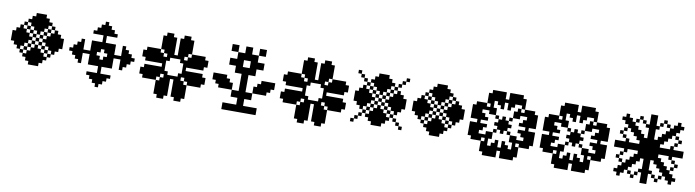

<svg xmlns="http://www.w3.org/2000/svg" viewBox="-33 -1566 8316 2299"><g transform="rotate(10 4125.0 -416.5)"><path d="M41.7 -500H83.3V-458.3H41.7ZM41.7 -458.3H83.3V-416.7H41.7ZM41.7 -416.7H83.3V-375H41.7ZM83.3 -541.7H125V-500H83.3ZM83.3 -500H125V-458.3H83.3ZM83.3 -458.3H125V-416.7H83.3ZM83.3 -416.7H125V-375H83.3ZM83.3 -375H125V-333.3H83.3ZM125 -541.7H166.7V-500H125ZM125 -500H166.7V-458.3H125ZM125 -458.3H166.7V-416.7H125ZM125 -416.7H166.7V-375H125ZM125 -333.3H166.7V-291.7H125ZM166.7 -500H208.3V-458.3H166.7ZM166.7 -458.3H208.3V-416.7H166.7ZM166.7 -375H208.3V-333.3H166.7ZM166.7 -291.7H208.3V-250H166.7ZM208.3 -500H250V-458.3H208.3ZM208.3 -333.3H250V-291.7H208.3ZM208.3 -250H250V-208.3H208.3ZM250 -708.3H291.7V-666.7H250ZM250 -458.3H291.7V-416.7H250ZM250 -375H291.7V-333.3H250ZM250 -291.7H291.7V-250H250ZM250 -250H291.7V-208.3H250ZM250 -208.3H291.7V-166.7H250ZM250 -666.7H291.7V-625H250ZM291.7 -750H333.3V-708.3H291.7ZM291.7 -708.3H333.3V-666.7H291.7ZM291.7 -625H333.3V-583.3H291.7ZM291.7 -416.7H333.3V-375H291.7ZM291.7 -333.3H333.3V-291.7H291.7ZM291.7 -291.7H333.3V-250H291.7ZM291.7 -250H333.3V-208.3H291.7ZM291.7 -208.3H333.3V-166.7H291.7ZM291.7 -166.7H333.3V-125H291.7ZM291.7 -666.7H333.3V-625H291.7ZM333.3 -750H375V-708.3H333.3ZM333.3 -708.3H375V-666.7H333.3ZM333.3 -666.7H375V-625H333.3ZM333.3 -625H375V-583.3H333.3ZM333.3 -583.3H375V-541.7H333.3ZM333.3 -458.3H375V-416.7H333.3ZM333.3 -375H375V-333.3H333.3ZM333.3 -333.3H375V-291.7H333.3ZM333.3 -291.7H375V-250H333.3ZM333.3 -250H375V-208.3H333.3ZM333.3 -208.3H375V-166.7H333.3ZM333.3 -166.7H375V-125H333.3ZM208.3 -416.7H250V-375H208.3ZM291.7 -500H333.3V-458.3H291.7ZM333.3 -541.7H375V-500H333.3ZM291.7 -583.3H333.3V-541.7H291.7ZM250 -541.7H291.7V-500H250ZM250 -625H291.7V-583.3H250ZM208.3 -666.7H250V-625H208.3ZM166.7 -541.7H208.3V-500H166.7ZM208.3 -583.3H250V-541.7H208.3ZM125 -583.3H166.7V-541.7H125ZM166.7 -625H208.3V-583.3H166.7ZM125 -375H166.7V-333.3H125ZM166.7 -416.7H208.3V-375H166.7ZM208.3 -458.3H250V-416.7H208.3ZM375 -750H416.7V-708.3H375ZM375 -708.3H416.7V-666.7H375ZM375 -666.7H416.7V-625H375ZM375 -625H416.7V-583.3H375ZM375 -583.3H416.7V-541.7H375ZM375 -500H416.7V-458.3H375ZM375 -416.7H416.7V-375H375ZM375 -333.3H416.7V-291.7H375ZM375 -291.7H416.7V-250H375ZM375 -250H416.7V-208.3H375ZM375 -208.3H416.7V-166.7H375ZM375 -166.7H416.7V-125H375ZM416.7 -208.3H458.3V-166.7H416.7ZM416.7 -250H458.3V-208.3H416.7ZM416.7 -291.7H458.3V-250H416.7ZM416.7 -375H458.3V-333.3H416.7ZM458.3 -416.7H500V-375H458.3ZM416.7 -458.3H458.3V-416.7H416.7ZM416.7 -541.7H458.3V-500H416.7ZM416.7 -625H458.3V-583.3H416.7ZM416.7 -666.7H458.3V-625H416.7ZM416.7 -708.3H458.3V-666.7H416.7ZM458.3 -666.7H500V-625H458.3ZM458.3 -583.3H500V-541.7H458.3ZM458.3 -500H500V-458.3H458.3ZM458.3 -333.3H500V-291.7H458.3ZM458.3 -250H500V-208.3H458.3ZM500 -375H541.7V-333.3H500ZM500 -458.3H541.7V-416.7H500ZM541.7 -333.3H583.3V-291.7H541.7ZM500 -541.7H541.7V-500H500ZM500 -625H541.7V-583.3H500ZM541.7 -500H583.3V-458.3H541.7ZM541.7 -458.3H583.3V-416.7H541.7ZM541.7 -416.7H583.3V-375H541.7ZM583.3 -375H625V-333.3H583.3ZM583.3 -416.7H625V-375H583.3ZM583.3 -458.3H625V-416.7H583.3ZM583.3 -500H625V-458.3H583.3ZM625 -458.3H666.7V-416.7H625ZM625 -416.7H666.7V-375H625ZM500 -500H541.7V-458.3H500ZM500 -416.7H541.7V-375H500ZM458.3 -458.3H500V-416.7H458.3ZM541.7 -375H583.3V-333.3H541.7ZM541.7 -541.7H583.3V-500H541.7ZM625 -500H666.7V-458.3H625ZM583.3 -541.7H625V-500H583.3ZM541.7 -583.3H583.3V-541.7H541.7ZM500 -291.7H541.7V-250H500Z M750 -416.7H791.7V-375H750ZM791.7 -458.3H833.3V-416.7H791.7ZM791.7 -416.7H833.3V-375H791.7ZM791.7 -375H833.3V-333.3H791.7ZM833.3 -500H875V-458.3H833.3ZM833.3 -458.3H875V-416.7H833.3ZM833.3 -416.7H875V-375H833.3ZM833.3 -375H875V-333.3H833.3ZM833.3 -333.3H875V-291.7H833.3ZM875 -541.7H916.7V-500H875ZM875 -458.3H916.7V-416.7H875ZM875 -416.7H916.7V-375H875ZM875 -375H916.7V-333.3H875ZM875 -333.3H916.7V-291.7H875ZM875 -291.7H916.7V-250H875ZM875 -500H916.7V-458.3H875ZM916.7 -416.7H958.3V-375H916.7ZM958.3 -416.7H1000V-375H958.3ZM1000 -416.7H1041.7V-375H1000ZM1000 -458.3H1041.7V-416.7H1000ZM1000 -500H1041.7V-458.3H1000ZM1000 -541.7H1041.7V-500H1000ZM1041.7 -541.7H1083.3V-500H1041.7ZM1083.3 -541.7H1125V-500H1083.3ZM1125 -541.7H1166.7V-500H1125ZM1166.7 -541.7H1208.3V-500H1166.7ZM1208.3 -541.7H1250V-500H1208.3ZM1000 -375H1041.7V-333.3H1000ZM1000 -333.3H1041.7V-291.7H1000ZM1000 -291.7H1041.7V-250H1000ZM1041.7 -291.7H1083.3V-250H1041.7ZM1083.3 -291.7H1125V-250H1083.3ZM1125 -291.7H1166.7V-250H1125ZM1166.7 -291.7H1208.3V-250H1166.7ZM1208.3 -291.7H1250V-250H1208.3ZM1250 -291.7H1291.7V-250H1250ZM1250 -333.3H1291.7V-291.7H1250ZM1208.3 -375H1250V-333.3H1208.3ZM1208.3 -416.7H1250V-375H1208.3ZM1208.3 -458.3H1250V-416.7H1208.3ZM1208.3 -500H1250V-458.3H1208.3ZM1250 -541.7H1291.7V-500H1250ZM1250 -500H1291.7V-458.3H1250ZM1250 -458.3H1291.7V-416.7H1250ZM1250 -416.7H1291.7V-375H1250ZM1250 -375H1291.7V-333.3H1250ZM1208.3 -333.3H1250V-291.7H1208.3ZM1166.7 -333.3H1208.3V-291.7H1166.7ZM1125 -333.3H1166.7V-291.7H1125ZM1083.3 -333.3H1125V-291.7H1083.3ZM1041.7 -333.3H1083.3V-291.7H1041.7ZM1041.7 -375H1083.3V-333.3H1041.7ZM1041.7 -416.7H1083.3V-375H1041.7ZM1041.7 -500H1083.3V-458.3H1041.7ZM1083.3 -500H1125V-458.3H1083.3ZM1125 -500H1166.7V-458.3H1125ZM1166.7 -500H1208.3V-458.3H1166.7ZM1166.7 -458.3H1208.3V-416.7H1166.7ZM1041.7 -458.3H1083.3V-416.7H1041.7ZM1083.3 -458.3H1125V-416.7H1083.3ZM1083.3 -375H1125V-333.3H1083.3ZM1166.7 -375H1208.3V-333.3H1166.7ZM1541.7 -416.7V-375H1500V-416.7ZM1500 -458.3V-416.7H1458.3V-458.3ZM1500 -416.7V-375H1458.3V-416.7ZM1500 -375V-333.3H1458.3V-375ZM1458.3 -500V-458.3H1416.7V-500ZM1458.3 -458.3V-416.7H1416.7V-458.3ZM1458.3 -416.7V-375H1416.7V-416.7ZM1458.3 -375V-333.3H1416.7V-375ZM1458.3 -333.3V-291.7H1416.7V-333.3ZM1416.7 -541.7V-500H1375V-541.7ZM1416.7 -458.3V-416.7H1375V-458.3ZM1416.7 -416.7V-375H1375V-416.7ZM1416.7 -375V-333.3H1375V-375ZM1416.7 -333.3V-291.7H1375V-333.3ZM1416.7 -291.7V-250H1375V-291.7ZM1416.7 -500V-458.3H1375V-500ZM1375 -416.7V-375H1333.3V-416.7ZM1333.3 -416.7V-375H1291.7V-416.7ZM1166.7 0H1125V-41.7H1166.7ZM1208.3 -41.7H1166.7V-83.3H1208.3ZM1166.7 -41.7H1125V-83.3H1166.7ZM1125 -41.7H1083.3V-83.3H1125ZM1250 -83.3H1208.3V-125H1250ZM1208.3 -83.3H1166.7V-125H1208.3ZM1166.7 -83.3H1125V-125H1166.7ZM1125 -83.3H1083.3V-125H1125ZM1083.3 -83.3H1041.7V-125H1083.3ZM1291.7 -125H1250V-166.7H1291.7ZM1208.3 -125H1166.7V-166.7H1208.3ZM1166.7 -125H1125V-166.7H1166.7ZM1125 -125H1083.3V-166.7H1125ZM1083.3 -125H1041.7V-166.7H1083.3ZM1041.7 -125H1000V-166.7H1041.7ZM1250 -125H1208.3V-166.7H1250ZM1166.7 -166.7H1125V-208.3H1166.7ZM1166.7 -208.3H1125V-250H1166.7ZM1166.7 -791.7V-750H1125V-791.7ZM1208.3 -750V-708.3H1166.7V-750ZM1166.7 -750V-708.3H1125V-750ZM1125 -750V-708.3H1083.3V-750ZM1250 -708.3V-666.7H1208.3V-708.3ZM1208.3 -708.3V-666.7H1166.7V-708.3ZM1166.7 -708.3V-666.7H1125V-708.3ZM1125 -708.3V-666.7H1083.3V-708.3ZM1083.3 -708.3V-666.7H1041.7V-708.3ZM1291.7 -666.7V-625H1250V-666.7ZM1208.3 -666.7V-625H1166.7V-666.7ZM1166.7 -666.7V-625H1125V-666.7ZM1125 -666.7V-625H1083.3V-666.7ZM1083.3 -666.7V-625H1041.7V-666.7ZM1041.7 -666.7V-625H1000V-666.7ZM1250 -666.7V-625H1208.3V-666.7ZM1166.7 -625V-583.3H1125V-625ZM1166.7 -583.3V-541.7H1125V-583.3Z M1916.7 -125H1958.3V-83.3H1916.7ZM1875 -125H1916.7V-83.3H1875ZM1916.7 -166.7H1958.3V-125H1916.7ZM1916.7 -208.3H1958.3V-166.7H1916.7ZM1958.3 -166.7H2000V-125H1958.3ZM1958.3 -208.3H2000V-166.7H1958.3ZM1958.3 -250H2000V-208.3H1958.3ZM1958.3 -291.7H2000V-250H1958.3ZM1916.7 -291.7H1958.3V-250H1916.7ZM1916.7 -250H1958.3V-208.3H1916.7ZM1875 -208.3H1916.7V-166.7H1875ZM1875 -250H1916.7V-208.3H1875ZM1833.3 -208.3H1875V-166.7H1833.3ZM1833.3 -166.7H1875V-125H1833.3ZM1875 -166.7H1916.7V-125H1875ZM2000 -291.7H2041.7V-250H2000ZM2041.7 -291.7H2083.3V-250H2041.7ZM2083.3 -291.7H2125V-250H2083.3ZM2041.7 -250H2083.3V-208.3H2041.7ZM2083.3 -250H2125V-208.3H2083.3ZM2125 -250H2166.7V-208.3H2125ZM2041.7 -208.3H2083.3V-166.7H2041.7ZM2083.3 -208.3H2125V-166.7H2083.3ZM2125 -208.3H2166.7V-166.7H2125ZM2166.7 -208.3H2208.3V-166.7H2166.7ZM2041.7 -166.7H2083.3V-125H2041.7ZM2083.3 -166.7H2125V-125H2083.3ZM2125 -166.7H2166.7V-125H2125ZM2166.7 -166.7H2208.3V-125H2166.7ZM2083.3 -125H2125V-83.3H2083.3ZM2125 -125H2166.7V-83.3H2125ZM2083.3 -333.3H2125V-291.7H2083.3ZM1916.7 -333.3H1958.3V-291.7H1916.7ZM2125 -333.3H2166.7V-291.7H2125ZM2125 -375H2166.7V-333.3H2125ZM2125 -416.7H2166.7V-375H2125ZM2125 -458.3H2166.7V-416.7H2125ZM2125 -500H2166.7V-458.3H2125ZM2083.3 -500H2125V-458.3H2083.3ZM2083.3 -541.7H2125V-500H2083.3ZM2041.7 -541.7H2083.3V-500H2041.7ZM2000 -541.7H2041.7V-500H2000ZM1958.3 -541.7H2000V-500H1958.3ZM1916.7 -541.7H1958.3V-500H1916.7ZM1916.7 -500H1958.3V-458.3H1916.7ZM1875 -500H1916.7V-458.3H1875ZM1875 -458.3H1916.7V-416.7H1875ZM1875 -416.7H1916.7V-375H1875ZM1875 -375H1916.7V-333.3H1875ZM1875 -333.3H1916.7V-291.7H1875ZM1833.3 -291.7H1875V-250H1833.3ZM1791.7 -250H1833.3V-208.3H1791.7ZM2166.7 -291.7H2208.3V-250H2166.7ZM2208.3 -250H2250V-208.3H2208.3ZM1833.3 -333.3H1875V-291.7H1833.3ZM1833.3 -375H1875V-333.3H1833.3ZM1833.3 -458.3H1875V-416.7H1833.3ZM1833.3 -500H1875V-458.3H1833.3ZM1833.3 -541.7H1875V-500H1833.3ZM1791.7 -291.7H1833.3V-250H1791.7ZM1791.7 -333.3H1833.3V-291.7H1791.7ZM1791.7 -458.3H1833.3V-416.7H1791.7ZM1791.7 -375H1833.3V-333.3H1791.7ZM1750 -375H1791.7V-333.3H1750ZM1750 -333.3H1791.7V-291.7H1750ZM1750 -291.7H1791.7V-250H1750ZM1750 -250H1791.7V-208.3H1750ZM1708.3 -375H1750V-333.3H1708.3ZM1708.3 -333.3H1750V-291.7H1708.3ZM1708.3 -291.7H1750V-250H1708.3ZM1708.3 -250H1750V-208.3H1708.3ZM1666.7 -333.3H1708.3V-291.7H1666.7ZM1666.7 -291.7H1708.3V-250H1666.7ZM1833.3 -125H1875V-83.3H1833.3ZM1958.3 -125H2000V-83.3H1958.3ZM1875 -83.3H1916.7V-41.7H1875ZM1916.7 -83.3H1958.3V-41.7H1916.7ZM2041.7 -125H2083.3V-83.3H2041.7ZM2166.7 -125H2208.3V-83.3H2166.7ZM2083.3 -83.3H2125V-41.7H2083.3ZM2125 -83.3H2166.7V-41.7H2125ZM1791.7 -500H1833.3V-458.3H1791.7ZM1791.7 -541.7H1833.3V-500H1791.7ZM1791.7 -583.3H1833.3V-541.7H1791.7ZM1750 -583.3H1791.7V-541.7H1750ZM1750 -541.7H1791.7V-500H1750ZM1750 -500H1791.7V-458.3H1750ZM1750 -458.3H1791.7V-416.7H1750ZM1708.3 -458.3H1750V-416.7H1708.3ZM1708.3 -500H1750V-458.3H1708.3ZM1708.3 -541.7H1750V-500H1708.3ZM1708.3 -583.3H1750V-541.7H1708.3ZM1666.7 -541.7H1708.3V-500H1666.7ZM1666.7 -500H1708.3V-458.3H1666.7ZM1875 -583.3H1916.7V-541.7H1875ZM1833.3 -625H1875V-583.3H1833.3ZM2166.7 -375H2208.3V-333.3H2166.7ZM2166.7 -333.3H2208.3V-291.7H2166.7ZM2208.3 -375H2250V-333.3H2208.3ZM2208.3 -333.3H2250V-291.7H2208.3ZM2208.3 -291.7H2250V-250H2208.3ZM2250 -250H2291.7V-208.3H2250ZM2250 -291.7H2291.7V-250H2250ZM2250 -333.3H2291.7V-291.7H2250ZM2250 -375H2291.7V-333.3H2250ZM2291.7 -375H2333.3V-333.3H2291.7ZM2291.7 -333.3H2333.3V-291.7H2291.7ZM2291.7 -291.7H2333.3V-250H2291.7ZM2291.7 -250H2333.3V-208.3H2291.7ZM2333.3 -291.7H2375V-250H2333.3ZM2333.3 -333.3H2375V-291.7H2333.3ZM2166.7 -458.3H2208.3V-416.7H2166.7ZM2166.7 -500H2208.3V-458.3H2166.7ZM2166.7 -541.7H2208.3V-500H2166.7ZM2208.3 -458.3H2250V-416.7H2208.3ZM2208.3 -500H2250V-458.3H2208.3ZM2208.3 -541.7H2250V-500H2208.3ZM2208.3 -583.3H2250V-541.7H2208.3ZM2250 -583.3H2291.7V-541.7H2250ZM2250 -541.7H2291.7V-500H2250ZM2250 -500H2291.7V-458.3H2250ZM2250 -458.3H2291.7V-416.7H2250ZM2291.7 -458.3H2333.3V-416.7H2291.7ZM2291.7 -500H2333.3V-458.3H2291.7ZM2291.7 -541.7H2333.3V-500H2291.7ZM2291.7 -583.3H2333.3V-541.7H2291.7ZM2333.3 -541.7H2375V-500H2333.3ZM2333.3 -500H2375V-458.3H2333.3ZM1916.7 -583.3H1958.3V-541.7H1916.7ZM1958.3 -583.3H2000V-541.7H1958.3ZM1958.3 -625H2000V-583.3H1958.3ZM1916.7 -625H1958.3V-583.3H1916.7ZM1875 -625H1916.7V-583.3H1875ZM1833.3 -666.7H1875V-625H1833.3ZM1875 -666.7H1916.7V-625H1875ZM1916.7 -666.7H1958.3V-625H1916.7ZM1958.3 -666.7H2000V-625H1958.3ZM1958.3 -708.3H2000V-666.7H1958.3ZM1916.7 -708.3H1958.3V-666.7H1916.7ZM1875 -708.3H1916.7V-666.7H1875ZM1833.3 -708.3H1875V-666.7H1833.3ZM1875 -750H1916.7V-708.3H1875ZM1916.7 -750H1958.3V-708.3H1916.7ZM2041.7 -583.3H2083.3V-541.7H2041.7ZM2083.3 -583.3H2125V-541.7H2083.3ZM2125 -583.3H2166.7V-541.7H2125ZM2041.7 -625H2083.3V-583.3H2041.7ZM2083.3 -625H2125V-583.3H2083.3ZM2125 -625H2166.7V-583.3H2125ZM2166.7 -625H2208.3V-583.3H2166.7ZM2166.7 -666.7H2208.3V-625H2166.7ZM2125 -666.7H2166.7V-625H2125ZM2083.3 -666.7H2125V-625H2083.3ZM2041.7 -666.7H2083.3V-625H2041.7ZM2041.7 -708.3H2083.3V-666.7H2041.7ZM2083.3 -708.3H2125V-666.7H2083.3ZM2125 -708.3H2166.7V-666.7H2125ZM2166.7 -708.3H2208.3V-666.7H2166.7ZM2083.3 -750H2125V-708.3H2083.3ZM2125 -750H2166.7V-708.3H2125ZM1833.3 -750H1875V-708.3H1833.3ZM1958.3 -750H2000V-708.3H1958.3ZM1916.7 -791.7H1958.3V-750H1916.7ZM1875 -791.7H1916.7V-750H1875ZM2041.7 -750H2083.3V-708.3H2041.7ZM2166.7 -750H2208.3V-708.3H2166.7ZM2083.3 -791.7H2125V-750H2083.3ZM2125 -791.7H2166.7V-750H2125ZM1833.3 -83.3H1875V-41.7H1833.3ZM1958.3 -83.3H2000V-41.7H1958.3ZM1875 -41.7H1916.7V0H1875ZM1916.7 -41.7H1958.3V0H1916.7ZM2041.7 -83.3H2083.3V-41.7H2041.7ZM2166.7 -83.3H2208.3V-41.7H2166.7ZM2083.3 -41.7H2125V0H2083.3ZM2125 -41.7H2166.7V0H2125ZM2333.3 -375H2375V-333.3H2333.3ZM2333.3 -250H2375V-208.3H2333.3ZM2375 -291.7H2416.7V-250H2375ZM2375 -333.3H2416.7V-291.7H2375ZM2333.3 -583.3H2375V-541.7H2333.3ZM2333.3 -458.3H2375V-416.7H2333.3ZM2375 -541.7H2416.7V-500H2375ZM2375 -500H2416.7V-458.3H2375ZM1666.7 -583.3H1708.3V-541.7H1666.7ZM1666.7 -458.3H1708.3V-416.7H1666.7ZM1625 -541.7H1666.7V-500H1625ZM1625 -500H1666.7V-458.3H1625ZM1666.7 -375H1708.3V-333.3H1666.7ZM1666.7 -250H1708.3V-208.3H1666.7ZM1625 -333.3H1666.7V-291.7H1625ZM1625 -291.7H1666.7V-250H1625Z M2875 -41.7H2916.7V0H2875ZM2875 -83.3H2916.7V-41.7H2875ZM2833.3 -83.3H2875V-41.7H2833.3ZM2791.7 -83.3H2833.3V-41.7H2791.7ZM2750 -83.3H2791.7V-41.7H2750ZM2708.3 -83.3H2750V-41.7H2708.3ZM2666.7 -83.3H2708.3V-41.7H2666.7ZM2666.7 -41.7H2708.3V0H2666.7ZM2708.3 -41.7H2750V0H2708.3ZM2916.7 -83.3H2958.3V-41.7H2916.7ZM2958.3 -83.3H3000V-41.7H2958.3ZM3000 -83.3H3041.7V-41.7H3000ZM3041.7 -83.3H3083.3V-41.7H3041.7ZM3041.7 -41.7H3083.3V0H3041.7ZM3000 -41.7H3041.7V0H3000ZM2958.3 -41.7H3000V0H2958.3ZM2916.7 -41.7H2958.3V0H2916.7ZM2833.3 -41.7H2875V0H2833.3ZM2791.7 -41.7H2833.3V0H2791.7ZM2750 -41.7H2791.7V0H2750ZM2833.3 -125H2875V-83.3H2833.3ZM2875 -125H2916.7V-83.3H2875ZM2875 -166.7H2916.7V-125H2875ZM2833.3 -166.7H2875V-125H2833.3ZM2791.7 -208.3H2833.3V-166.7H2791.7ZM2750 -208.3H2791.7V-166.7H2750ZM2833.3 -208.3H2875V-166.7H2833.3ZM2833.3 -250H2875V-208.3H2833.3ZM2791.7 -250H2833.3V-208.3H2791.7ZM2750 -250H2791.7V-208.3H2750ZM2875 -250H2916.7V-208.3H2875ZM2916.7 -250H2958.3V-208.3H2916.7ZM2958.3 -250H3000V-208.3H2958.3ZM2958.3 -208.3H3000V-166.7H2958.3ZM2916.7 -208.3H2958.3V-166.7H2916.7ZM2875 -208.3H2916.7V-166.7H2875ZM2833.3 -291.7H2875V-250H2833.3ZM2833.3 -333.3H2875V-291.7H2833.3ZM2833.3 -375H2875V-333.3H2833.3ZM2833.3 -416.7H2875V-375H2833.3ZM2833.3 -458.3H2875V-416.7H2833.3ZM2875 -458.3H2916.7V-416.7H2875ZM2875 -416.7H2916.7V-375H2875ZM2875 -375H2916.7V-333.3H2875ZM2875 -333.3H2916.7V-291.7H2875ZM2875 -291.7H2916.7V-250H2875ZM2750 -500H2791.7V-458.3H2750ZM2750 -541.7H2791.7V-500H2750ZM2791.7 -541.7H2833.3V-500H2791.7ZM2791.7 -500H2833.3V-458.3H2791.7ZM2833.3 -500H2875V-458.3H2833.3ZM2875 -500H2916.7V-458.3H2875ZM2916.7 -500H2958.3V-458.3H2916.7ZM2958.3 -500H3000V-458.3H2958.3ZM2958.3 -541.7H3000V-500H2958.3ZM2916.7 -541.7H2958.3V-500H2916.7ZM2875 -541.7H2916.7V-500H2875ZM2833.3 -541.7H2875V-500H2833.3ZM2750 -583.3H2791.7V-541.7H2750ZM2750 -625H2791.7V-583.3H2750ZM2750 -666.7H2791.7V-625H2750ZM2791.7 -666.7H2833.3V-625H2791.7ZM2791.7 -625H2833.3V-583.3H2791.7ZM2791.7 -583.3H2833.3V-541.7H2791.7ZM2750 -708.3H2791.7V-666.7H2750ZM2791.7 -708.3H2833.3V-666.7H2791.7ZM2916.7 -583.3H2958.3V-541.7H2916.7ZM2916.7 -625H2958.3V-583.3H2916.7ZM2916.7 -666.7H2958.3V-625H2916.7ZM2916.7 -708.3H2958.3V-666.7H2916.7ZM2958.3 -708.3H3000V-666.7H2958.3ZM2958.3 -666.7H3000V-625H2958.3ZM2958.3 -625H3000V-583.3H2958.3ZM2958.3 -583.3H3000V-541.7H2958.3ZM2833.3 -708.3H2875V-666.7H2833.3ZM2875 -708.3H2916.7V-666.7H2875ZM2875 -666.7H2916.7V-625H2875ZM2833.3 -666.7H2875V-625H2833.3ZM3000 -750H3041.7V-708.3H3000ZM3000 -791.7H3041.7V-750H3000ZM3041.7 -750H3083.3V-708.3H3041.7ZM3041.7 -791.7H3083.3V-750H3041.7ZM2708.3 -750H2750V-708.3H2708.3ZM2708.3 -791.7H2750V-750H2708.3ZM2666.7 -791.7H2708.3V-750H2666.7ZM2666.7 -750H2708.3V-708.3H2666.7ZM3000 -625H3041.7V-583.3H3000ZM3041.7 -625H3083.3V-583.3H3041.7ZM3041.7 -583.3H3083.3V-541.7H3041.7ZM3000 -583.3H3041.7V-541.7H3000ZM2708.3 -625H2750V-583.3H2708.3ZM2666.7 -625H2708.3V-583.3H2666.7ZM2708.3 -583.3H2750V-541.7H2708.3ZM2666.7 -583.3H2708.3V-541.7H2666.7ZM2833.3 -750H2875V-708.3H2833.3ZM2833.3 -791.7H2875V-750H2833.3ZM2875 -791.7H2916.7V-750H2875ZM2875 -750H2916.7V-708.3H2875ZM2708.3 -291.7H2750V-250H2708.3ZM2708.3 -333.3H2750V-291.7H2708.3ZM2666.7 -333.3H2708.3V-291.7H2666.7ZM2666.7 -291.7H2708.3V-250H2666.7ZM2625 -375H2666.7V-333.3H2625ZM2625 -416.7H2666.7V-375H2625ZM2583.3 -416.7H2625V-375H2583.3ZM2583.3 -375H2625V-333.3H2583.3ZM2625 -291.7H2666.7V-250H2625ZM2625 -333.3H2666.7V-291.7H2625ZM2541.7 -416.7H2583.3V-375H2541.7ZM2500 -416.7H2541.7V-375H2500ZM3000 -291.7H3041.7V-250H3000ZM3000 -333.3H3041.7V-291.7H3000ZM3083.3 -416.7H3125V-375H3083.3ZM3125 -416.7H3166.7V-375H3125ZM3166.7 -416.7H3208.3V-375H3166.7ZM3208.3 -416.7H3250V-375H3208.3ZM3208.3 -375H3250V-333.3H3208.3ZM3166.7 -375H3208.3V-333.3H3166.7ZM3125 -375H3166.7V-333.3H3125ZM3083.3 -375H3125V-333.3H3083.3ZM3041.7 -375H3083.3V-333.3H3041.7ZM3041.7 -291.7H3083.3V-250H3041.7ZM3083.3 -291.7H3125V-250H3083.3ZM3125 -291.7H3166.7V-250H3125ZM3166.7 -333.3H3208.3V-291.7H3166.7ZM3125 -333.3H3166.7V-291.7H3125ZM3083.3 -333.3H3125V-291.7H3083.3ZM3041.7 -333.3H3083.3V-291.7H3041.7ZM2541.7 -375H2583.3V-333.3H2541.7ZM2500 -375H2541.7V-333.3H2500ZM2583.3 -333.3H2625V-291.7H2583.3ZM2583.3 -291.7H2625V-250H2583.3ZM2541.7 -333.3H2583.3V-291.7H2541.7ZM2666.7 -375H2708.3V-333.3H2666.7Z M3625 -125H3666.7V-83.3H3625ZM3583.3 -125H3625V-83.3H3583.3ZM3625 -166.7H3666.7V-125H3625ZM3625 -208.3H3666.7V-166.7H3625ZM3666.7 -166.7H3708.3V-125H3666.7ZM3666.7 -208.3H3708.3V-166.7H3666.7ZM3666.7 -250H3708.3V-208.3H3666.7ZM3666.7 -291.7H3708.3V-250H3666.7ZM3625 -291.7H3666.7V-250H3625ZM3625 -250H3666.7V-208.3H3625ZM3583.3 -208.3H3625V-166.7H3583.3ZM3583.3 -250H3625V-208.3H3583.3ZM3541.7 -208.3H3583.3V-166.7H3541.7ZM3541.7 -166.7H3583.3V-125H3541.7ZM3583.3 -166.7H3625V-125H3583.3ZM3708.3 -291.7H3750V-250H3708.3ZM3750 -291.7H3791.7V-250H3750ZM3791.7 -291.7H3833.3V-250H3791.7ZM3750 -250H3791.7V-208.3H3750ZM3791.7 -250H3833.3V-208.3H3791.7ZM3833.3 -250H3875V-208.3H3833.3ZM3750 -208.3H3791.7V-166.7H3750ZM3791.7 -208.3H3833.3V-166.7H3791.7ZM3833.3 -208.3H3875V-166.7H3833.3ZM3875 -208.3H3916.7V-166.7H3875ZM3750 -166.7H3791.7V-125H3750ZM3791.7 -166.7H3833.3V-125H3791.7ZM3833.3 -166.7H3875V-125H3833.3ZM3875 -166.7H3916.7V-125H3875ZM3791.7 -125H3833.3V-83.3H3791.7ZM3833.3 -125H3875V-83.3H3833.3ZM3791.7 -333.3H3833.3V-291.7H3791.7ZM3625 -333.3H3666.7V-291.7H3625ZM3833.3 -333.3H3875V-291.7H3833.3ZM3833.3 -375H3875V-333.3H3833.3ZM3833.3 -416.7H3875V-375H3833.3ZM3833.3 -458.3H3875V-416.7H3833.3ZM3833.3 -500H3875V-458.3H3833.3ZM3791.7 -500H3833.3V-458.3H3791.7ZM3791.7 -541.7H3833.3V-500H3791.7ZM3750 -541.7H3791.7V-500H3750ZM3708.3 -541.7H3750V-500H3708.3ZM3666.7 -541.7H3708.3V-500H3666.7ZM3625 -541.7H3666.7V-500H3625ZM3625 -500H3666.7V-458.3H3625ZM3583.3 -500H3625V-458.3H3583.3ZM3583.3 -458.3H3625V-416.7H3583.3ZM3583.3 -416.7H3625V-375H3583.3ZM3583.3 -375H3625V-333.3H3583.3ZM3583.3 -333.3H3625V-291.7H3583.3ZM3541.7 -291.7H3583.3V-250H3541.7ZM3500 -250H3541.7V-208.3H3500ZM3875 -291.7H3916.7V-250H3875ZM3916.7 -250H3958.3V-208.3H3916.7ZM3541.7 -333.3H3583.3V-291.7H3541.7ZM3541.7 -375H3583.3V-333.3H3541.7ZM3541.7 -458.3H3583.3V-416.7H3541.7ZM3541.7 -500H3583.3V-458.3H3541.7ZM3541.7 -541.7H3583.3V-500H3541.7ZM3500 -291.7H3541.7V-250H3500ZM3500 -333.3H3541.7V-291.7H3500ZM3500 -458.3H3541.7V-416.7H3500ZM3500 -375H3541.7V-333.3H3500ZM3458.3 -375H3500V-333.3H3458.3ZM3458.3 -333.3H3500V-291.7H3458.3ZM3458.3 -291.7H3500V-250H3458.3ZM3458.3 -250H3500V-208.3H3458.3ZM3416.7 -375H3458.3V-333.3H3416.7ZM3416.7 -333.3H3458.3V-291.7H3416.7ZM3416.7 -291.7H3458.3V-250H3416.7ZM3416.7 -250H3458.3V-208.3H3416.7ZM3375 -333.3H3416.7V-291.7H3375ZM3375 -291.7H3416.7V-250H3375ZM3541.7 -125H3583.3V-83.3H3541.7ZM3666.7 -125H3708.3V-83.3H3666.7ZM3583.3 -83.3H3625V-41.7H3583.3ZM3625 -83.3H3666.7V-41.7H3625ZM3750 -125H3791.7V-83.3H3750ZM3875 -125H3916.7V-83.3H3875ZM3791.7 -83.3H3833.3V-41.7H3791.7ZM3833.3 -83.3H3875V-41.7H3833.3ZM3500 -500H3541.7V-458.3H3500ZM3500 -541.7H3541.7V-500H3500ZM3500 -583.3H3541.7V-541.7H3500ZM3458.3 -583.3H3500V-541.7H3458.3ZM3458.3 -541.7H3500V-500H3458.3ZM3458.3 -500H3500V-458.3H3458.3ZM3458.3 -458.3H3500V-416.7H3458.3ZM3416.7 -458.3H3458.3V-416.7H3416.7ZM3416.7 -500H3458.3V-458.3H3416.7ZM3416.7 -541.7H3458.3V-500H3416.7ZM3416.7 -583.3H3458.3V-541.7H3416.7ZM3375 -541.7H3416.7V-500H3375ZM3375 -500H3416.7V-458.3H3375ZM3583.3 -583.3H3625V-541.7H3583.3ZM3541.7 -625H3583.3V-583.3H3541.7ZM3875 -375H3916.7V-333.3H3875ZM3875 -333.3H3916.7V-291.7H3875ZM3916.7 -375H3958.3V-333.3H3916.7ZM3916.7 -333.3H3958.3V-291.7H3916.7ZM3916.7 -291.7H3958.3V-250H3916.7ZM3958.3 -250H4000V-208.3H3958.3ZM3958.3 -291.7H4000V-250H3958.3ZM3958.3 -333.3H4000V-291.7H3958.3ZM3958.3 -375H4000V-333.3H3958.3ZM4000 -375H4041.7V-333.3H4000ZM4000 -333.3H4041.7V-291.7H4000ZM4000 -291.7H4041.7V-250H4000ZM4000 -250H4041.7V-208.3H4000ZM4041.7 -291.7H4083.3V-250H4041.7ZM4041.7 -333.3H4083.3V-291.7H4041.7ZM3875 -458.3H3916.7V-416.7H3875ZM3875 -500H3916.7V-458.3H3875ZM3875 -541.7H3916.7V-500H3875ZM3916.7 -458.3H3958.3V-416.7H3916.7ZM3916.7 -500H3958.3V-458.3H3916.7ZM3916.7 -541.7H3958.3V-500H3916.7ZM3916.7 -583.3H3958.3V-541.7H3916.7ZM3958.3 -583.3H4000V-541.7H3958.3ZM3958.3 -541.7H4000V-500H3958.3ZM3958.3 -500H4000V-458.3H3958.3ZM3958.3 -458.3H4000V-416.7H3958.3ZM4000 -458.3H4041.7V-416.7H4000ZM4000 -500H4041.7V-458.3H4000ZM4000 -541.7H4041.7V-500H4000ZM4000 -583.3H4041.7V-541.7H4000ZM4041.7 -541.7H4083.3V-500H4041.7ZM4041.7 -500H4083.3V-458.3H4041.7ZM3625 -583.3H3666.7V-541.7H3625ZM3666.7 -583.3H3708.3V-541.7H3666.7ZM3666.7 -625H3708.3V-583.3H3666.7ZM3625 -625H3666.7V-583.3H3625ZM3583.3 -625H3625V-583.3H3583.3ZM3541.7 -666.7H3583.3V-625H3541.7ZM3583.3 -666.7H3625V-625H3583.3ZM3625 -666.7H3666.7V-625H3625ZM3666.7 -666.7H3708.3V-625H3666.7ZM3666.7 -708.3H3708.3V-666.7H3666.7ZM3625 -708.3H3666.7V-666.7H3625ZM3583.3 -708.3H3625V-666.7H3583.3ZM3541.7 -708.3H3583.3V-666.7H3541.7ZM3583.3 -750H3625V-708.3H3583.3ZM3625 -750H3666.7V-708.3H3625ZM3750 -583.3H3791.7V-541.7H3750ZM3791.7 -583.3H3833.3V-541.7H3791.7ZM3833.3 -583.3H3875V-541.7H3833.3ZM3750 -625H3791.7V-583.3H3750ZM3791.7 -625H3833.3V-583.3H3791.7ZM3833.3 -625H3875V-583.3H3833.3ZM3875 -625H3916.7V-583.3H3875ZM3875 -666.7H3916.7V-625H3875ZM3833.3 -666.7H3875V-625H3833.3ZM3791.7 -666.7H3833.3V-625H3791.7ZM3750 -666.7H3791.7V-625H3750ZM3750 -708.3H3791.7V-666.7H3750ZM3791.7 -708.3H3833.3V-666.7H3791.7ZM3833.3 -708.3H3875V-666.7H3833.3ZM3875 -708.3H3916.7V-666.7H3875ZM3791.7 -750H3833.3V-708.3H3791.7ZM3833.3 -750H3875V-708.3H3833.3ZM3541.7 -750H3583.3V-708.3H3541.7ZM3666.7 -750H3708.3V-708.3H3666.7ZM3625 -791.7H3666.7V-750H3625ZM3583.3 -791.7H3625V-750H3583.3ZM3750 -750H3791.7V-708.3H3750ZM3875 -750H3916.7V-708.3H3875ZM3791.7 -791.7H3833.3V-750H3791.7ZM3833.3 -791.7H3875V-750H3833.3ZM3541.7 -83.3H3583.3V-41.7H3541.7ZM3666.7 -83.3H3708.3V-41.7H3666.7ZM3583.3 -41.7H3625V0H3583.3ZM3625 -41.7H3666.7V0H3625ZM3750 -83.3H3791.7V-41.7H3750ZM3875 -83.3H3916.7V-41.7H3875ZM3791.7 -41.7H3833.3V0H3791.7ZM3833.3 -41.7H3875V0H3833.3ZM4041.7 -375H4083.3V-333.3H4041.7ZM4041.7 -250H4083.3V-208.3H4041.7ZM4083.3 -291.7H4125V-250H4083.3ZM4083.3 -333.3H4125V-291.7H4083.3ZM4041.7 -583.3H4083.3V-541.7H4041.7ZM4041.7 -458.3H4083.3V-416.7H4041.7ZM4083.3 -541.7H4125V-500H4083.3ZM4083.3 -500H4125V-458.3H4083.3ZM3375 -583.3H3416.7V-541.7H3375ZM3375 -458.3H3416.7V-416.7H3375ZM3333.3 -541.7H3375V-500H3333.3ZM3333.3 -500H3375V-458.3H3333.3ZM3375 -375H3416.7V-333.3H3375ZM3375 -250H3416.7V-208.3H3375ZM3333.3 -333.3H3375V-291.7H3333.3ZM3333.3 -291.7H3375V-250H3333.3Z M4208.3 -500H4250V-458.3H4208.3ZM4208.3 -458.3H4250V-416.7H4208.3ZM4208.3 -416.7H4250V-375H4208.3ZM4250 -541.7H4291.7V-500H4250ZM4250 -500H4291.7V-458.3H4250ZM4250 -458.3H4291.7V-416.7H4250ZM4250 -416.7H4291.7V-375H4250ZM4250 -375H4291.7V-333.3H4250ZM4291.7 -541.7H4333.3V-500H4291.7ZM4291.7 -500H4333.3V-458.3H4291.7ZM4291.7 -458.3H4333.3V-416.7H4291.7ZM4291.7 -416.7H4333.3V-375H4291.7ZM4291.7 -333.3H4333.3V-291.7H4291.7ZM4333.3 -500H4375V-458.3H4333.3ZM4333.3 -458.3H4375V-416.7H4333.3ZM4333.3 -375H4375V-333.3H4333.3ZM4333.3 -291.7H4375V-250H4333.3ZM4375 -500H4416.7V-458.3H4375ZM4375 -333.3H4416.7V-291.7H4375ZM4375 -250H4416.7V-208.3H4375ZM4416.7 -708.3H4458.3V-666.7H4416.7ZM4416.7 -458.3H4458.3V-416.7H4416.7ZM4416.7 -375H4458.3V-333.3H4416.7ZM4416.7 -291.7H4458.3V-250H4416.7ZM4416.7 -250H4458.3V-208.3H4416.7ZM4416.7 -208.3H4458.3V-166.7H4416.7ZM4416.7 -666.7H4458.3V-625H4416.7ZM4458.3 -750H4500V-708.3H4458.3ZM4458.3 -708.3H4500V-666.7H4458.3ZM4458.3 -625H4500V-583.3H4458.3ZM4458.3 -416.7H4500V-375H4458.3ZM4458.3 -333.3H4500V-291.7H4458.3ZM4458.3 -291.7H4500V-250H4458.3ZM4458.3 -250H4500V-208.3H4458.3ZM4458.3 -208.3H4500V-166.7H4458.3ZM4458.3 -166.7H4500V-125H4458.3ZM4458.3 -666.7H4500V-625H4458.3ZM4500 -750H4541.7V-708.3H4500ZM4500 -708.3H4541.7V-666.7H4500ZM4500 -666.7H4541.7V-625H4500ZM4500 -625H4541.7V-583.3H4500ZM4500 -583.3H4541.7V-541.7H4500ZM4500 -458.3H4541.7V-416.7H4500ZM4500 -375H4541.7V-333.3H4500ZM4500 -333.3H4541.7V-291.7H4500ZM4500 -291.7H4541.7V-250H4500ZM4500 -250H4541.7V-208.3H4500ZM4500 -208.3H4541.7V-166.7H4500ZM4500 -166.7H4541.7V-125H4500ZM4375 -416.7H4416.7V-375H4375ZM4458.3 -500H4500V-458.3H4458.3ZM4500 -541.7H4541.7V-500H4500ZM4458.3 -583.3H4500V-541.7H4458.3ZM4416.7 -541.7H4458.3V-500H4416.7ZM4416.7 -625H4458.3V-583.3H4416.7ZM4375 -666.7H4416.7V-625H4375ZM4333.3 -541.7H4375V-500H4333.3ZM4375 -583.3H4416.7V-541.7H4375ZM4291.7 -583.3H4333.3V-541.7H4291.7ZM4333.3 -625H4375V-583.3H4333.3ZM4291.7 -375H4333.3V-333.3H4291.7ZM4333.3 -416.7H4375V-375H4333.3ZM4375 -458.3H4416.7V-416.7H4375ZM4541.7 -750H4583.3V-708.3H4541.7ZM4541.7 -708.3H4583.3V-666.7H4541.7ZM4541.7 -666.7H4583.3V-625H4541.7ZM4541.7 -625H4583.3V-583.3H4541.7ZM4541.7 -583.3H4583.3V-541.7H4541.7ZM4541.7 -500H4583.3V-458.3H4541.7ZM4541.7 -416.7H4583.3V-375H4541.7ZM4541.7 -333.3H4583.3V-291.7H4541.7ZM4541.7 -291.7H4583.3V-250H4541.7ZM4541.7 -250H4583.3V-208.3H4541.7ZM4541.7 -208.3H4583.3V-166.7H4541.7ZM4541.7 -166.7H4583.3V-125H4541.7ZM4583.3 -208.3H4625V-166.7H4583.3ZM4583.3 -250H4625V-208.3H4583.3ZM4583.3 -291.7H4625V-250H4583.3ZM4583.3 -375H4625V-333.3H4583.3ZM4625 -416.7H4666.7V-375H4625ZM4583.3 -458.3H4625V-416.7H4583.3ZM4583.3 -541.7H4625V-500H4583.3ZM4583.3 -625H4625V-583.3H4583.3ZM4583.3 -666.7H4625V-625H4583.3ZM4583.3 -708.3H4625V-666.7H4583.3ZM4625 -666.7H4666.7V-625H4625ZM4625 -583.3H4666.7V-541.7H4625ZM4625 -500H4666.7V-458.3H4625ZM4625 -333.3H4666.7V-291.7H4625ZM4625 -250H4666.7V-208.3H4625ZM4666.7 -375H4708.3V-333.3H4666.7ZM4666.7 -458.3H4708.3V-416.7H4666.7ZM4708.3 -333.3H4750V-291.7H4708.3ZM4666.7 -541.7H4708.3V-500H4666.7ZM4666.7 -625H4708.3V-583.3H4666.7ZM4708.3 -500H4750V-458.3H4708.3ZM4708.3 -458.3H4750V-416.7H4708.3ZM4708.3 -416.7H4750V-375H4708.3ZM4750 -375H4791.7V-333.3H4750ZM4750 -416.7H4791.7V-375H4750ZM4750 -458.3H4791.7V-416.7H4750ZM4750 -500H4791.7V-458.3H4750ZM4791.7 -458.3H4833.3V-416.7H4791.7ZM4791.7 -416.7H4833.3V-375H4791.7ZM4666.7 -500H4708.3V-458.3H4666.7ZM4666.7 -416.7H4708.3V-375H4666.7ZM4625 -458.3H4666.7V-416.7H4625ZM4708.3 -375H4750V-333.3H4708.3ZM4708.3 -541.7H4750V-500H4708.3ZM4791.7 -500H4833.3V-458.3H4791.7ZM4750 -541.7H4791.7V-500H4750ZM4708.3 -583.3H4750V-541.7H4708.3ZM4666.7 -291.7H4708.3V-250H4666.7ZM4708.3 -666.7H4750V-625H4708.3ZM4291.7 -666.7H4333.3V-625H4291.7ZM4291.7 -250H4333.3V-208.3H4291.7ZM4708.3 -250H4750V-208.3H4708.3ZM4750 -208.3H4791.7V-166.7H4750ZM4250 -208.3H4291.7V-166.7H4250ZM4250 -708.3H4291.7V-666.7H4250ZM4750 -708.3H4791.7V-666.7H4750ZM4791.7 -166.7H4833.3V-125H4791.7ZM4208.3 -166.7H4250V-125H4208.3ZM4208.3 -750H4250V-708.3H4208.3ZM4791.7 -750H4833.3V-708.3H4791.7Z M4916.7 -500H4958.3V-458.3H4916.7ZM4916.7 -458.3H4958.3V-416.7H4916.7ZM4916.7 -416.7H4958.3V-375H4916.7ZM4958.3 -541.7H5000V-500H4958.3ZM4958.3 -500H5000V-458.3H4958.3ZM4958.3 -458.3H5000V-416.7H4958.3ZM4958.3 -416.7H5000V-375H4958.3ZM4958.3 -375H5000V-333.3H4958.3ZM5000 -541.7H5041.7V-500H5000ZM5000 -500H5041.7V-458.3H5000ZM5000 -458.3H5041.7V-416.7H5000ZM5000 -416.7H5041.7V-375H5000ZM5000 -333.3H5041.7V-291.7H5000ZM5041.7 -500H5083.3V-458.3H5041.7ZM5041.7 -458.3H5083.3V-416.7H5041.7ZM5041.7 -375H5083.3V-333.3H5041.7ZM5041.7 -291.7H5083.3V-250H5041.7ZM5083.3 -500H5125V-458.3H5083.3ZM5083.3 -333.3H5125V-291.7H5083.3ZM5083.3 -250H5125V-208.3H5083.3ZM5125 -708.3H5166.7V-666.7H5125ZM5125 -458.3H5166.7V-416.7H5125ZM5125 -375H5166.7V-333.3H5125ZM5125 -291.7H5166.7V-250H5125ZM5125 -250H5166.7V-208.3H5125ZM5125 -208.3H5166.7V-166.7H5125ZM5125 -666.7H5166.7V-625H5125ZM5166.7 -750H5208.3V-708.3H5166.7ZM5166.7 -708.3H5208.3V-666.7H5166.7ZM5166.7 -625H5208.3V-583.3H5166.7ZM5166.7 -416.7H5208.3V-375H5166.7ZM5166.7 -333.3H5208.3V-291.7H5166.7ZM5166.7 -291.7H5208.3V-250H5166.7ZM5166.7 -250H5208.3V-208.3H5166.7ZM5166.7 -208.3H5208.3V-166.7H5166.7ZM5166.7 -166.7H5208.3V-125H5166.7ZM5166.7 -666.7H5208.3V-625H5166.7ZM5208.3 -750H5250V-708.3H5208.3ZM5208.3 -708.3H5250V-666.7H5208.3ZM5208.3 -666.7H5250V-625H5208.3ZM5208.3 -625H5250V-583.3H5208.3ZM5208.3 -583.3H5250V-541.7H5208.3ZM5208.3 -458.3H5250V-416.7H5208.3ZM5208.3 -375H5250V-333.3H5208.3ZM5208.3 -333.3H5250V-291.7H5208.3ZM5208.3 -291.7H5250V-250H5208.3ZM5208.3 -250H5250V-208.3H5208.3ZM5208.3 -208.3H5250V-166.7H5208.3ZM5208.3 -166.7H5250V-125H5208.3ZM5083.3 -416.7H5125V-375H5083.3ZM5166.7 -500H5208.3V-458.3H5166.7ZM5208.3 -541.7H5250V-500H5208.3ZM5166.7 -583.3H5208.3V-541.7H5166.7ZM5125 -541.7H5166.7V-500H5125ZM5125 -625H5166.7V-583.3H5125ZM5083.3 -666.7H5125V-625H5083.3ZM5041.7 -541.7H5083.3V-500H5041.7ZM5083.3 -583.3H5125V-541.7H5083.3ZM5000 -583.3H5041.7V-541.7H5000ZM5041.7 -625H5083.3V-583.3H5041.7ZM5000 -375H5041.7V-333.3H5000ZM5041.7 -416.7H5083.3V-375H5041.7ZM5083.3 -458.3H5125V-416.7H5083.3ZM5250 -750H5291.7V-708.3H5250ZM5250 -708.3H5291.7V-666.7H5250ZM5250 -666.7H5291.7V-625H5250ZM5250 -625H5291.7V-583.3H5250ZM5250 -583.3H5291.7V-541.7H5250ZM5250 -500H5291.7V-458.3H5250ZM5250 -416.7H5291.7V-375H5250ZM5250 -333.3H5291.7V-291.7H5250ZM5250 -291.7H5291.7V-250H5250ZM5250 -250H5291.7V-208.3H5250ZM5250 -208.3H5291.7V-166.7H5250ZM5250 -166.7H5291.7V-125H5250ZM5291.7 -208.3H5333.3V-166.7H5291.7ZM5291.7 -250H5333.3V-208.3H5291.7ZM5291.7 -291.7H5333.3V-250H5291.7ZM5291.7 -375H5333.3V-333.3H5291.7ZM5333.3 -416.7H5375V-375H5333.3ZM5291.7 -458.3H5333.3V-416.7H5291.7ZM5291.7 -541.7H5333.3V-500H5291.7ZM5291.7 -625H5333.3V-583.3H5291.7ZM5291.7 -666.7H5333.3V-625H5291.7ZM5291.7 -708.3H5333.3V-666.7H5291.7ZM5333.3 -666.7H5375V-625H5333.3ZM5333.3 -583.3H5375V-541.7H5333.3ZM5333.3 -500H5375V-458.3H5333.3ZM5333.3 -333.3H5375V-291.7H5333.3ZM5333.3 -250H5375V-208.3H5333.3ZM5375 -375H5416.7V-333.3H5375ZM5375 -458.3H5416.7V-416.7H5375ZM5416.7 -333.3H5458.3V-291.7H5416.7ZM5375 -541.7H5416.7V-500H5375ZM5375 -625H5416.7V-583.3H5375ZM5416.7 -500H5458.3V-458.3H5416.7ZM5416.7 -458.3H5458.3V-416.7H5416.7ZM5416.7 -416.7H5458.3V-375H5416.7ZM5458.3 -375H5500V-333.3H5458.3ZM5458.3 -416.7H5500V-375H5458.3ZM5458.3 -458.3H5500V-416.7H5458.3ZM5458.3 -500H5500V-458.3H5458.3ZM5500 -458.3H5541.7V-416.7H5500ZM5500 -416.7H5541.7V-375H5500ZM5375 -500H5416.7V-458.3H5375ZM5375 -416.7H5416.7V-375H5375ZM5333.3 -458.3H5375V-416.7H5333.3ZM5416.7 -375H5458.3V-333.3H5416.7ZM5416.7 -541.7H5458.3V-500H5416.7ZM5500 -500H5541.7V-458.3H5500ZM5458.3 -541.7H5500V-500H5458.3ZM5416.7 -583.3H5458.3V-541.7H5416.7ZM5375 -291.7H5416.7V-250H5375Z M5833.3 -791.7H5875V-750H5833.3ZM5875 -791.7H5916.7V-750H5875ZM5916.7 -791.7H5958.3V-750H5916.7ZM5958.3 -791.7H6000V-750H5958.3ZM5791.7 -750H5833.3V-708.3H5791.7ZM5833.3 -750H5875V-708.3H5833.3ZM5875 -750H5916.7V-708.3H5875ZM5916.7 -750H5958.3V-708.3H5916.7ZM5958.3 -750H6000V-708.3H5958.3ZM6041.7 -750H6083.3V-708.3H6041.7ZM6083.3 -750H6125V-708.3H6083.3ZM6125 -750H6166.7V-708.3H6125ZM6166.7 -750H6208.3V-708.3H6166.7ZM6041.7 -791.7H6083.3V-750H6041.7ZM6083.3 -791.7H6125V-750H6083.3ZM6125 -791.7H6166.7V-750H6125ZM6166.7 -791.7H6208.3V-750H6166.7ZM6208.3 -750H6250V-708.3H6208.3ZM6208.3 -708.3H6250V-666.7H6208.3ZM6208.3 -666.7H6250V-625H6208.3ZM5791.7 -708.3H5833.3V-666.7H5791.7ZM5791.7 -666.7H5833.3V-625H5791.7ZM6000 -708.3H6041.7V-666.7H6000ZM5958.3 -708.3H6000V-666.7H5958.3ZM5916.7 -708.3H5958.3V-666.7H5916.7ZM5875 -708.3H5916.7V-666.7H5875ZM5833.3 -708.3H5875V-666.7H5833.3ZM6041.7 -708.3H6083.3V-666.7H6041.7ZM6083.3 -708.3H6125V-666.7H6083.3ZM6125 -708.3H6166.7V-666.7H6125ZM6166.7 -708.3H6208.3V-666.7H6166.7ZM5958.3 -666.7H6000V-625H5958.3ZM5958.3 -625H6000V-583.3H5958.3ZM5916.7 -666.7H5958.3V-625H5916.7ZM6041.7 -625H6083.3V-583.3H6041.7ZM6041.7 -666.7H6083.3V-625H6041.7ZM6083.3 -666.7H6125V-625H6083.3ZM5750 -625H5791.7V-583.3H5750ZM5708.3 -625H5750V-583.3H5708.3ZM5666.7 -625H5708.3V-583.3H5666.7ZM5750 -583.3H5791.7V-541.7H5750ZM5708.3 -583.3H5750V-541.7H5708.3ZM5666.7 -583.3H5708.3V-541.7H5666.7ZM5625 -583.3H5666.7V-541.7H5625ZM5708.3 -541.7H5750V-500H5708.3ZM5666.7 -541.7H5708.3V-500H5666.7ZM5625 -541.7H5666.7V-500H5625ZM5625 -500H5666.7V-458.3H5625ZM5666.7 -500H5708.3V-458.3H5666.7ZM5708.3 -500H5750V-458.3H5708.3ZM5625 -458.3H5666.7V-416.7H5625ZM5666.7 -458.3H5708.3V-416.7H5666.7ZM5666.7 -375H5708.3V-333.3H5666.7ZM5625 -375H5666.7V-333.3H5625ZM5666.7 -333.3H5708.3V-291.7H5666.7ZM5625 -333.3H5666.7V-291.7H5625ZM5625 -291.7H5666.7V-250H5625ZM5666.7 -291.7H5708.3V-250H5666.7ZM5708.3 -416.7H5750V-375H5708.3ZM5708.3 -458.3H5750V-416.7H5708.3ZM5708.3 -333.3H5750V-291.7H5708.3ZM5708.3 -291.7H5750V-250H5708.3ZM5708.3 -250H5750V-208.3H5708.3ZM5708.3 -375H5750V-333.3H5708.3ZM5750 -458.3H5791.7V-416.7H5750ZM5750 -375H5791.7V-333.3H5750ZM5750 -333.3H5791.7V-291.7H5750ZM5750 -500H5791.7V-458.3H5750ZM5791.7 -458.3H5833.3V-416.7H5791.7ZM5791.7 -375H5833.3V-333.3H5791.7ZM5750 -250H5791.7V-208.3H5750ZM5791.7 -583.3H5833.3V-541.7H5791.7ZM5833.3 -666.7H5875V-625H5833.3ZM5833.3 -625H5875V-583.3H5833.3ZM5833.3 -583.3H5875V-541.7H5833.3ZM5875 -583.3H5916.7V-541.7H5875ZM5875 -541.7H5916.7V-500H5875ZM5833.3 -541.7H5875V-500H5833.3ZM5916.7 -500H5958.3V-458.3H5916.7ZM5958.3 -458.3H6000V-416.7H5958.3ZM5958.3 -416.7H6000V-375H5958.3ZM5958.3 -375H6000V-333.3H5958.3ZM6000 -375H6041.7V-333.3H6000ZM6041.7 -375H6083.3V-333.3H6041.7ZM6041.7 -416.7H6083.3V-375H6041.7ZM6041.7 -458.3H6083.3V-416.7H6041.7ZM6000 -458.3H6041.7V-416.7H6000ZM6000 -416.7H6041.7V-375H6000ZM6083.3 -500H6125V-458.3H6083.3ZM6083.3 -333.3H6125V-291.7H6083.3ZM5916.7 -333.3H5958.3V-291.7H5916.7ZM6000 -333.3H6041.7V-291.7H6000ZM6000 -500H6041.7V-458.3H6000ZM6083.3 -416.7H6125V-375H6083.3ZM5916.7 -416.7H5958.3V-375H5916.7ZM6416.7 -583.3V-541.7H6375V-583.3ZM6416.7 -541.7V-500H6375V-541.7ZM6416.7 -500V-458.3H6375V-500ZM6416.7 -458.3V-416.7H6375V-458.3ZM6375 -625V-583.3H6333.3V-625ZM6375 -583.3V-541.7H6333.3V-583.3ZM6375 -541.7V-500H6333.3V-541.7ZM6375 -500V-458.3H6333.3V-500ZM6375 -458.3V-416.7H6333.3V-458.3ZM6333.3 -208.3V-166.7H6291.7V-208.3ZM6333.3 -625V-583.3H6291.7V-625ZM6291.7 -625V-583.3H6250V-625ZM6333.3 -416.7V-375H6291.7V-416.7ZM6333.3 -458.3V-416.7H6291.7V-458.3ZM6333.3 -500V-458.3H6291.7V-500ZM6333.3 -541.7V-500H6291.7V-541.7ZM6333.3 -583.3V-541.7H6291.7V-583.3ZM6333.3 -375V-333.3H6291.7V-375ZM6333.3 -333.3V-291.7H6291.7V-333.3ZM6333.3 -291.7V-250H6291.7V-291.7ZM6333.3 -250V-208.3H6291.7V-250ZM6291.7 -458.3V-416.7H6250V-458.3ZM6250 -458.3V-416.7H6208.3V-458.3ZM6291.7 -500V-458.3H6250V-500ZM6250 -375V-333.3H6208.3V-375ZM6291.7 -375V-333.3H6250V-375ZM6291.7 -333.3V-291.7H6250V-333.3ZM6208.3 -625V-583.3H6166.7V-625ZM6291.7 -583.3V-541.7H6250V-583.3ZM6250 -583.3V-541.7H6208.3V-583.3ZM6208.3 -583.3V-541.7H6166.7V-583.3ZM6208.3 -541.7V-500H6166.7V-541.7ZM6166.7 -541.7V-500H6125V-541.7ZM6166.7 -583.3V-541.7H6125V-583.3ZM5625 -250H5666.7V-208.3H5625ZM5666.7 -208.3H5708.3V-166.7H5666.7ZM5666.7 -250H5708.3V-208.3H5666.7ZM5708.3 -208.3H5750V-166.7H5708.3ZM5750 -208.3H5791.7V-166.7H5750ZM6250 -208.3H6291.7V-166.7H6250ZM6250 -250H6291.7V-208.3H6250ZM6208.3 -250H6250V-208.3H6208.3ZM6166.7 -250H6208.3V-208.3H6166.7ZM6166.7 -208.3H6208.3V-166.7H6166.7ZM6166.7 -166.7H6208.3V-125H6166.7ZM5833.3 0V-41.7H5875V0ZM5875 0V-41.7H5916.7V0ZM5916.7 0V-41.7H5958.3V0ZM5958.3 0V-41.7H6000V0ZM5791.7 -41.7V-83.3H5833.3V-41.7ZM5833.3 -41.7V-83.3H5875V-41.7ZM5875 -41.7V-83.3H5916.7V-41.7ZM5916.7 -41.7V-83.3H5958.3V-41.7ZM5958.3 -41.7V-83.3H6000V-41.7ZM6041.7 -41.7V-83.3H6083.3V-41.7ZM6083.3 -41.7V-83.3H6125V-41.7ZM6125 -41.7V-83.3H6166.7V-41.7ZM6166.7 -41.7V-83.3H6208.3V-41.7ZM6041.7 0V-41.7H6083.3V0ZM6083.3 0V-41.7H6125V0ZM6125 0V-41.7H6166.7V0ZM6166.7 0V-41.7H6208.3V0ZM6208.3 -41.7V-83.3H6250V-41.7ZM6208.3 -83.3V-125H6250V-83.3ZM6208.3 -125V-166.7H6250V-125ZM5791.7 -83.3V-125H5833.3V-83.3ZM5791.7 -125V-166.7H5833.3V-125ZM6000 -83.3V-125H6041.7V-83.3ZM5958.3 -83.3V-125H6000V-83.3ZM5916.7 -83.3V-125H5958.3V-83.3ZM5875 -83.3V-125H5916.7V-83.3ZM5833.3 -83.3V-125H5875V-83.3ZM6041.7 -83.3V-125H6083.3V-83.3ZM6083.3 -83.3V-125H6125V-83.3ZM6125 -83.3V-125H6166.7V-83.3ZM6166.7 -83.3V-125H6208.3V-83.3ZM5958.3 -125V-166.7H6000V-125ZM5958.3 -166.7V-208.3H6000V-166.7ZM5916.7 -125V-166.7H5958.3V-125ZM6041.7 -166.7V-208.3H6083.3V-166.7ZM6041.7 -125V-166.7H6083.3V-125ZM6083.3 -125V-166.7H6125V-125ZM5791.7 -208.3V-250H5833.3V-208.3ZM5833.3 -125V-166.7H5875V-125ZM5833.3 -166.7V-208.3H5875V-166.7ZM5833.3 -208.3V-250H5875V-208.3ZM5875 -208.3V-250H5916.7V-208.3ZM5875 -250V-291.7H5916.7V-250ZM5833.3 -250V-291.7H5875V-250ZM6125 -291.7H6166.7V-250H6125ZM6125 -250H6166.7V-208.3H6125ZM6166.7 -291.7H6208.3V-250H6166.7ZM6333.3 -375H6375V-333.3H6333.3ZM6333.3 -333.3H6375V-291.7H6333.3ZM6333.3 -291.7H6375V-250H6333.3ZM6333.3 -250H6375V-208.3H6333.3ZM6333.3 -208.3H6375V-166.7H6333.3ZM6375 -375H6416.7V-333.3H6375ZM6375 -333.3H6416.7V-291.7H6375ZM6375 -291.7H6416.7V-250H6375ZM6375 -250H6416.7V-208.3H6375Z M6708.3 -791.7H6750V-750H6708.3ZM6750 -791.7H6791.7V-750H6750ZM6791.7 -791.7H6833.3V-750H6791.7ZM6833.3 -791.7H6875V-750H6833.3ZM6666.7 -750H6708.3V-708.3H6666.7ZM6708.3 -750H6750V-708.3H6708.3ZM6750 -750H6791.7V-708.3H6750ZM6791.7 -750H6833.3V-708.3H6791.7ZM6833.3 -750H6875V-708.3H6833.3ZM6916.7 -750H6958.3V-708.3H6916.7ZM6958.3 -750H7000V-708.3H6958.3ZM7000 -750H7041.7V-708.3H7000ZM7041.7 -750H7083.3V-708.3H7041.7ZM6916.7 -791.7H6958.3V-750H6916.7ZM6958.3 -791.7H7000V-750H6958.3ZM7000 -791.7H7041.7V-750H7000ZM7041.7 -791.7H7083.3V-750H7041.7ZM7083.3 -750H7125V-708.3H7083.3ZM7083.3 -708.3H7125V-666.7H7083.3ZM7083.3 -666.7H7125V-625H7083.3ZM6666.7 -708.3H6708.3V-666.7H6666.7ZM6666.7 -666.7H6708.3V-625H6666.7ZM6875 -708.3H6916.7V-666.7H6875ZM6833.3 -708.3H6875V-666.7H6833.3ZM6791.7 -708.3H6833.3V-666.7H6791.7ZM6750 -708.3H6791.7V-666.7H6750ZM6708.3 -708.3H6750V-666.7H6708.3ZM6916.7 -708.3H6958.3V-666.7H6916.7ZM6958.3 -708.3H7000V-666.7H6958.3ZM7000 -708.3H7041.7V-666.7H7000ZM7041.7 -708.3H7083.3V-666.7H7041.7ZM6833.3 -666.7H6875V-625H6833.3ZM6833.3 -625H6875V-583.3H6833.3ZM6791.7 -666.7H6833.3V-625H6791.7ZM6916.7 -625H6958.3V-583.3H6916.7ZM6916.7 -666.7H6958.3V-625H6916.7ZM6958.3 -666.7H7000V-625H6958.3ZM6625 -625H6666.7V-583.3H6625ZM6583.3 -625H6625V-583.3H6583.3ZM6541.7 -625H6583.3V-583.3H6541.7ZM6625 -583.3H6666.7V-541.7H6625ZM6583.3 -583.3H6625V-541.7H6583.3ZM6541.7 -583.3H6583.3V-541.7H6541.7ZM6500 -583.3H6541.7V-541.7H6500ZM6583.3 -541.7H6625V-500H6583.3ZM6541.7 -541.7H6583.3V-500H6541.7ZM6500 -541.7H6541.7V-500H6500ZM6500 -500H6541.7V-458.3H6500ZM6541.7 -500H6583.3V-458.3H6541.7ZM6583.3 -500H6625V-458.3H6583.3ZM6500 -458.3H6541.7V-416.7H6500ZM6541.7 -458.3H6583.3V-416.7H6541.7ZM6541.7 -375H6583.3V-333.3H6541.7ZM6500 -375H6541.7V-333.3H6500ZM6541.7 -333.3H6583.3V-291.7H6541.7ZM6500 -333.3H6541.7V-291.7H6500ZM6500 -291.7H6541.7V-250H6500ZM6541.7 -291.7H6583.3V-250H6541.7ZM6583.3 -416.7H6625V-375H6583.3ZM6583.3 -458.3H6625V-416.7H6583.3ZM6583.3 -333.3H6625V-291.7H6583.3ZM6583.3 -291.7H6625V-250H6583.3ZM6583.3 -250H6625V-208.3H6583.3ZM6583.3 -375H6625V-333.3H6583.3ZM6625 -458.3H6666.7V-416.7H6625ZM6625 -375H6666.7V-333.3H6625ZM6625 -333.3H6666.7V-291.7H6625ZM6625 -500H6666.7V-458.3H6625ZM6666.7 -458.3H6708.3V-416.7H6666.7ZM6666.7 -375H6708.3V-333.3H6666.7ZM6625 -250H6666.7V-208.3H6625ZM6666.7 -583.3H6708.3V-541.7H6666.7ZM6708.3 -666.7H6750V-625H6708.3ZM6708.3 -625H6750V-583.3H6708.3ZM6708.3 -583.3H6750V-541.7H6708.3ZM6750 -583.3H6791.7V-541.7H6750ZM6750 -541.7H6791.7V-500H6750ZM6708.3 -541.7H6750V-500H6708.3ZM6791.7 -500H6833.3V-458.3H6791.7ZM6833.3 -458.3H6875V-416.7H6833.3ZM6833.3 -416.7H6875V-375H6833.3ZM6833.3 -375H6875V-333.3H6833.3ZM6875 -375H6916.7V-333.3H6875ZM6916.7 -375H6958.3V-333.3H6916.7ZM6916.7 -416.7H6958.3V-375H6916.7ZM6916.7 -458.3H6958.3V-416.7H6916.7ZM6875 -458.3H6916.7V-416.7H6875ZM6875 -416.7H6916.7V-375H6875ZM6958.3 -500H7000V-458.3H6958.3ZM6958.3 -333.3H7000V-291.7H6958.3ZM6791.7 -333.3H6833.3V-291.7H6791.7ZM6875 -333.3H6916.7V-291.7H6875ZM6875 -500H6916.7V-458.3H6875ZM6958.3 -416.7H7000V-375H6958.3ZM6791.7 -416.7H6833.3V-375H6791.7ZM7291.7 -583.3V-541.7H7250V-583.3ZM7291.7 -541.7V-500H7250V-541.7ZM7291.7 -500V-458.3H7250V-500ZM7291.7 -458.3V-416.7H7250V-458.3ZM7250 -625V-583.3H7208.3V-625ZM7250 -583.3V-541.7H7208.3V-583.3ZM7250 -541.7V-500H7208.3V-541.7ZM7250 -500V-458.3H7208.3V-500ZM7250 -458.3V-416.7H7208.3V-458.3ZM7208.3 -208.3V-166.7H7166.7V-208.3ZM7208.3 -625V-583.3H7166.7V-625ZM7166.7 -625V-583.3H7125V-625ZM7208.3 -416.7V-375H7166.7V-416.7ZM7208.3 -458.3V-416.7H7166.7V-458.3ZM7208.3 -500V-458.3H7166.7V-500ZM7208.3 -541.7V-500H7166.7V-541.7ZM7208.3 -583.3V-541.7H7166.7V-583.3ZM7208.3 -375V-333.3H7166.7V-375ZM7208.3 -333.3V-291.7H7166.7V-333.3ZM7208.3 -291.7V-250H7166.7V-291.7ZM7208.3 -250V-208.3H7166.7V-250ZM7166.7 -458.3V-416.7H7125V-458.3ZM7125 -458.3V-416.7H7083.3V-458.3ZM7166.7 -500V-458.3H7125V-500ZM7125 -375V-333.3H7083.3V-375ZM7166.7 -375V-333.3H7125V-375ZM7166.7 -333.3V-291.7H7125V-333.3ZM7083.3 -625V-583.3H7041.7V-625ZM7166.7 -583.3V-541.7H7125V-583.3ZM7125 -583.3V-541.7H7083.3V-583.3ZM7083.3 -583.3V-541.7H7041.7V-583.3ZM7083.3 -541.7V-500H7041.7V-541.7ZM7041.7 -541.7V-500H7000V-541.7ZM7041.7 -583.3V-541.7H7000V-583.3ZM6500 -250H6541.7V-208.3H6500ZM6541.7 -208.3H6583.3V-166.7H6541.7ZM6541.7 -250H6583.3V-208.3H6541.7ZM6583.3 -208.3H6625V-166.7H6583.3ZM6625 -208.3H6666.7V-166.7H6625ZM7125 -208.3H7166.7V-166.7H7125ZM7125 -250H7166.7V-208.3H7125ZM7083.3 -250H7125V-208.3H7083.3ZM7041.7 -250H7083.3V-208.3H7041.7ZM7041.7 -208.3H7083.3V-166.7H7041.7ZM7041.7 -166.7H7083.3V-125H7041.7ZM6708.3 0V-41.7H6750V0ZM6750 0V-41.7H6791.7V0ZM6791.7 0V-41.7H6833.3V0ZM6833.3 0V-41.7H6875V0ZM6666.7 -41.7V-83.3H6708.3V-41.7ZM6708.3 -41.7V-83.3H6750V-41.7ZM6750 -41.7V-83.3H6791.7V-41.7ZM6791.7 -41.7V-83.3H6833.3V-41.7ZM6833.3 -41.7V-83.3H6875V-41.7ZM6916.7 -41.7V-83.3H6958.3V-41.7ZM6958.3 -41.7V-83.3H7000V-41.7ZM7000 -41.7V-83.3H7041.7V-41.7ZM7041.7 -41.7V-83.3H7083.3V-41.7ZM6916.7 0V-41.7H6958.3V0ZM6958.3 0V-41.7H7000V0ZM7000 0V-41.7H7041.7V0ZM7041.7 0V-41.7H7083.3V0ZM7083.3 -41.7V-83.3H7125V-41.7ZM7083.3 -83.3V-125H7125V-83.3ZM7083.3 -125V-166.7H7125V-125ZM6666.7 -83.3V-125H6708.3V-83.3ZM6666.7 -125V-166.7H6708.3V-125ZM6875 -83.3V-125H6916.7V-83.3ZM6833.3 -83.3V-125H6875V-83.3ZM6791.7 -83.3V-125H6833.3V-83.3ZM6750 -83.3V-125H6791.7V-83.3ZM6708.3 -83.3V-125H6750V-83.3ZM6916.7 -83.3V-125H6958.3V-83.3ZM6958.3 -83.3V-125H7000V-83.3ZM7000 -83.3V-125H7041.7V-83.3ZM7041.7 -83.3V-125H7083.3V-83.3ZM6833.3 -125V-166.7H6875V-125ZM6833.3 -166.7V-208.3H6875V-166.7ZM6791.7 -125V-166.7H6833.3V-125ZM6916.7 -166.7V-208.3H6958.3V-166.7ZM6916.7 -125V-166.7H6958.3V-125ZM6958.3 -125V-166.7H7000V-125ZM6666.7 -208.3V-250H6708.3V-208.3ZM6708.3 -125V-166.7H6750V-125ZM6708.3 -166.7V-208.3H6750V-166.7ZM6708.3 -208.3V-250H6750V-208.3ZM6750 -208.3V-250H6791.7V-208.3ZM6750 -250V-291.7H6791.7V-250ZM6708.3 -250V-291.7H6750V-250ZM7000 -291.7H7041.7V-250H7000ZM7000 -250H7041.7V-208.3H7000ZM7041.7 -291.7H7083.3V-250H7041.7ZM7208.3 -375H7250V-333.3H7208.3ZM7208.3 -333.3H7250V-291.7H7208.3ZM7208.3 -291.7H7250V-250H7208.3ZM7208.3 -250H7250V-208.3H7208.3ZM7208.3 -208.3H7250V-166.7H7208.3ZM7250 -375H7291.7V-333.3H7250ZM7250 -333.3H7291.7V-291.7H7250ZM7250 -291.7H7291.7V-250H7250ZM7250 -250H7291.7V-208.3H7250Z M7375 -458.3H7416.7V-416.7H7375ZM7375 -416.7H7416.7V-375H7375ZM7458.3 -458.3H7500V-416.7H7458.3ZM7416.7 -458.3H7458.3V-416.7H7416.7ZM7416.7 -416.7H7458.3V-375H7416.7ZM7458.3 -416.7H7500V-375H7458.3ZM7500 -416.7H7541.7V-375H7500ZM7541.7 -416.7H7583.3V-375H7541.7ZM7583.3 -416.7H7625V-375H7583.3ZM7625 -416.7H7666.7V-375H7625ZM7625 -458.3H7666.7V-416.7H7625ZM7583.3 -458.3H7625V-416.7H7583.3ZM7541.7 -458.3H7583.3V-416.7H7541.7ZM7500 -458.3H7541.7V-416.7H7500ZM7750 -41.7H7791.7V0H7750ZM7791.7 -41.7H7833.3V0H7791.7ZM7750 -291.7H7791.7V-250H7750ZM7750 -250H7791.7V-208.3H7750ZM7750 -208.3H7791.7V-166.7H7750ZM7750 -166.7H7791.7V-125H7750ZM7750 -125H7791.7V-83.3H7750ZM7750 -83.3H7791.7V-41.7H7750ZM7791.7 -83.3H7833.3V-41.7H7791.7ZM7791.7 -125H7833.3V-83.3H7791.7ZM7791.7 -166.7H7833.3V-125H7791.7ZM7791.7 -208.3H7833.3V-166.7H7791.7ZM7791.7 -250H7833.3V-208.3H7791.7ZM7791.7 -291.7H7833.3V-250H7791.7ZM7791.7 -833.3H7833.3V-791.7H7791.7ZM7750 -833.3H7791.7V-791.7H7750ZM7750 -791.7H7791.7V-750H7750ZM7791.7 -791.7H7833.3V-750H7791.7ZM7791.7 -750H7833.3V-708.3H7791.7ZM7791.7 -708.3H7833.3V-666.7H7791.7ZM7791.7 -666.7H7833.3V-625H7791.7ZM7791.7 -625H7833.3V-583.3H7791.7ZM7791.7 -583.3H7833.3V-541.7H7791.7ZM7750 -583.3H7791.7V-541.7H7750ZM7750 -625H7791.7V-583.3H7750ZM7750 -666.7H7791.7V-625H7750ZM7750 -708.3H7791.7V-666.7H7750ZM7750 -750H7791.7V-708.3H7750ZM8166.7 -416.7H8208.3V-375H8166.7ZM8125 -458.3H8166.7V-416.7H8125ZM7916.7 -458.3H7958.3V-416.7H7916.7ZM7958.3 -458.3H8000V-416.7H7958.3ZM8000 -458.3H8041.7V-416.7H8000ZM8041.7 -458.3H8083.3V-416.7H8041.7ZM8083.3 -458.3H8125V-416.7H8083.3ZM8166.7 -458.3H8208.3V-416.7H8166.7ZM8125 -416.7H8166.7V-375H8125ZM8083.3 -416.7H8125V-375H8083.3ZM8041.7 -416.7H8083.3V-375H8041.7ZM8000 -416.7H8041.7V-375H8000ZM7958.3 -416.7H8000V-375H7958.3ZM7916.7 -416.7H7958.3V-375H7916.7ZM7750 -333.3H7791.7V-291.7H7750ZM7750 -375H7791.7V-333.3H7750ZM7750 -416.7H7791.7V-375H7750ZM7750 -458.3H7791.7V-416.7H7750ZM7750 -500H7791.7V-458.3H7750ZM7750 -541.7H7791.7V-500H7750ZM7791.7 -541.7H7833.3V-500H7791.7ZM7791.7 -500H7833.3V-458.3H7791.7ZM7791.7 -458.3H7833.3V-416.7H7791.7ZM7791.7 -416.7H7833.3V-375H7791.7ZM7791.7 -375H7833.3V-333.3H7791.7ZM7791.7 -333.3H7833.3V-291.7H7791.7ZM7875 -458.3H7916.7V-416.7H7875ZM7833.3 -458.3H7875V-416.7H7833.3ZM7708.3 -458.3H7750V-416.7H7708.3ZM7666.7 -458.3H7708.3V-416.7H7666.7ZM7666.7 -416.7H7708.3V-375H7666.7ZM7708.3 -416.7H7750V-375H7708.3ZM7833.3 -416.7H7875V-375H7833.3ZM7875 -416.7H7916.7V-375H7875ZM7708.3 -500H7750V-458.3H7708.3ZM7708.3 -541.7H7750V-500H7708.3ZM7666.7 -541.7H7708.3V-500H7666.7ZM7666.7 -500H7708.3V-458.3H7666.7ZM7666.7 -583.3H7708.3V-541.7H7666.7ZM7625 -583.3H7666.7V-541.7H7625ZM7625 -541.7H7666.7V-500H7625ZM7625 -625H7666.7V-583.3H7625ZM7583.3 -625H7625V-583.3H7583.3ZM7583.3 -583.3H7625V-541.7H7583.3ZM7583.3 -666.7H7625V-625H7583.3ZM7541.7 -666.7H7583.3V-625H7541.7ZM7541.7 -625H7583.3V-583.3H7541.7ZM7541.7 -708.3H7583.3V-666.7H7541.7ZM7500 -708.3H7541.7V-666.7H7500ZM7500 -666.7H7541.7V-625H7500ZM7500 -750H7541.7V-708.3H7500ZM7458.3 -750H7500V-708.3H7458.3ZM7458.3 -708.3H7500V-666.7H7458.3ZM7458.3 -791.7H7500V-750H7458.3ZM7416.7 -750H7458.3V-708.3H7416.7ZM7583.3 -750H7625V-708.3H7583.3ZM7625 -791.7H7666.7V-750H7625ZM7666.7 -750H7708.3V-708.3H7666.7ZM7708.3 -708.3H7750V-666.7H7708.3ZM7458.3 -625H7500V-583.3H7458.3ZM7416.7 -583.3H7458.3V-541.7H7416.7ZM7458.3 -541.7H7500V-500H7458.3ZM7500 -500H7541.7V-458.3H7500ZM7708.3 -375H7750V-333.3H7708.3ZM7666.7 -375H7708.3V-333.3H7666.7ZM7666.7 -333.3H7708.3V-291.7H7666.7ZM7708.3 -333.3H7750V-291.7H7708.3ZM7833.3 -333.3H7875V-291.7H7833.3ZM7833.3 -375H7875V-333.3H7833.3ZM7875 -375H7916.7V-333.3H7875ZM7875 -333.3H7916.7V-291.7H7875ZM7875 -500H7916.7V-458.3H7875ZM7833.3 -500H7875V-458.3H7833.3ZM7833.3 -541.7H7875V-500H7833.3ZM7875 -541.7H7916.7V-500H7875ZM7875 -583.3H7916.7V-541.7H7875ZM7916.7 -583.3H7958.3V-541.7H7916.7ZM7916.7 -541.7H7958.3V-500H7916.7ZM7916.7 -625H7958.3V-583.3H7916.7ZM7958.3 -583.3H8000V-541.7H7958.3ZM7958.3 -625H8000V-583.3H7958.3ZM7958.3 -666.7H8000V-625H7958.3ZM8000 -666.7H8041.7V-625H8000ZM8000 -625H8041.7V-583.3H8000ZM8000 -708.3H8041.7V-666.7H8000ZM8041.7 -708.3H8083.3V-666.7H8041.7ZM8041.7 -666.7H8083.3V-625H8041.7ZM8041.7 -750H8083.3V-708.3H8041.7ZM8083.3 -750H8125V-708.3H8083.3ZM8083.3 -708.3H8125V-666.7H8083.3ZM8083.3 -791.7H8125V-750H8083.3ZM8125 -750H8166.7V-708.3H8125ZM8083.3 -541.7H8125V-500H8083.3ZM8083.3 -625H8125V-583.3H8083.3ZM8125 -583.3H8166.7V-541.7H8125ZM8041.7 -500H8083.3V-458.3H8041.7ZM7958.3 -750H8000V-708.3H7958.3ZM7916.7 -791.7H7958.3V-750H7916.7ZM7875 -750H7916.7V-708.3H7875ZM7833.3 -708.3H7875V-666.7H7833.3ZM7916.7 -333.3H7958.3V-291.7H7916.7ZM7916.7 -291.7H7958.3V-250H7916.7ZM7875 -291.7H7916.7V-250H7875ZM7958.3 -291.7H8000V-250H7958.3ZM7916.7 -250H7958.3V-208.3H7916.7ZM7958.3 -250H8000V-208.3H7958.3ZM8000 -250H8041.7V-208.3H8000ZM7958.3 -208.3H8000V-166.7H7958.3ZM8000 -208.3H8041.7V-166.7H8000ZM8041.7 -208.3H8083.3V-166.7H8041.7ZM8000 -166.7H8041.7V-125H8000ZM8041.7 -166.7H8083.3V-125H8041.7ZM8083.3 -166.7H8125V-125H8083.3ZM8083.3 -125H8125V-83.3H8083.3ZM8041.7 -125H8083.3V-83.3H8041.7ZM8125 -125H8166.7V-83.3H8125ZM8083.3 -83.3H8125V-41.7H8083.3ZM8083.3 -250H8125V-208.3H8083.3ZM8125 -291.7H8166.7V-250H8125ZM8083.3 -333.3H8125V-291.7H8083.3ZM8041.7 -375H8083.3V-333.3H8041.7ZM7958.3 -125H8000V-83.3H7958.3ZM7916.7 -83.3H7958.3V-41.7H7916.7ZM7875 -125H7916.7V-83.3H7875ZM7833.3 -166.7H7875V-125H7833.3ZM7625 -333.3H7666.7V-291.7H7625ZM7625 -291.7H7666.7V-250H7625ZM7666.7 -291.7H7708.3V-250H7666.7ZM7583.3 -291.7H7625V-250H7583.3ZM7625 -250H7666.7V-208.3H7625ZM7583.3 -250H7625V-208.3H7583.3ZM7541.7 -250H7583.3V-208.3H7541.7ZM7541.7 -208.3H7583.3V-166.7H7541.7ZM7583.3 -208.3H7625V-166.7H7583.3ZM7500 -208.3H7541.7V-166.7H7500ZM7541.7 -166.7H7583.3V-125H7541.7ZM7500 -166.7H7541.7V-125H7500ZM7458.3 -166.7H7500V-125H7458.3ZM7458.3 -125H7500V-83.3H7458.3ZM7500 -125H7541.7V-83.3H7500ZM7416.7 -125H7458.3V-83.3H7416.7ZM7458.3 -83.3H7500V-41.7H7458.3ZM7583.3 -125H7625V-83.3H7583.3ZM7625 -83.3H7666.7V-41.7H7625ZM7666.7 -125H7708.3V-83.3H7666.7ZM7708.3 -166.7H7750V-125H7708.3ZM7458.3 -250H7500V-208.3H7458.3ZM7416.7 -291.7H7458.3V-250H7416.7ZM7458.3 -333.3H7500V-291.7H7458.3ZM7500 -375H7541.7V-333.3H7500Z"/></g></svg>

Font: Yarndings 20
Style: Regular
Weight: 400
Designer: Sarah Cadigan-Fried
Version: Version 1.000; ttfautohint (v1.8.4.7-5d5b)